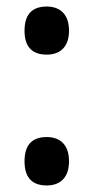

<svg xmlns="http://www.w3.org/2000/svg" viewBox="-20 -559 286 587"><path d="M123 -392C158 -392 191 -410 191 -465C191 -521 158 -539 123 -539C84 -539 55 -521 55 -465C55 -410 84 -392 123 -392ZM123 8C158 8 191 -10 191 -66C191 -122 158 -140 123 -140C84 -140 55 -122 55 -66C55 -10 84 8 123 8Z"/></svg>

Font: Noto Serif Myanmar ExtraCondensed
Style: Bold
Weight: 700
Width: 2
Designer: Ben Mitchell and the Monotype Design Team
Foundry: Monotype Imaging Inc.
Version: Version 2.106